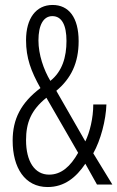

<svg xmlns="http://www.w3.org/2000/svg" viewBox="-20 -744 473 774"><path d="M192 -724C126 -724 85 -671 85 -582C85 -510 105 -457 143 -389C64 -329 31 -264 31 -177C31 -68 80 10 172 10C240 10 287 -29 324 -84L371 0H433L356 -126C386 -179 407 -260 409 -323H356C356 -268 342 -211 324 -174L207 -378C267 -428 297 -491 297 -578C297 -674 257 -724 192 -724ZM191 -679C229 -679 248 -643 248 -579C248 -514 231 -456 183 -418C156 -463 135 -524 135 -581C135 -643 155 -679 191 -679ZM167 -350 295 -128C264 -73 227 -40 178 -40C120 -40 85 -93 85 -179C85 -249 105 -300 167 -350Z"/></svg>

Font: Noto Sans Thai Looped ExtraCondensed Light
Style: Regular
Weight: 300
Width: 2
Designer: Sasikarn Vongin, Ben Mitchell
Foundry: The Fontpad Ltd
Version: Version 1.001